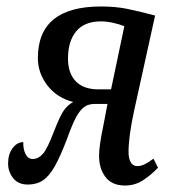

<svg xmlns="http://www.w3.org/2000/svg" viewBox="-20 -563 525 593"><path d="M286 -82Q286 -113 299 -174L312 -242H273Q253 -242 240 -232.5Q227 -223 215 -201Q203 -179 187 -134Q166 -79 149 -49Q132 -19 112.5 -6Q93 7 66 7Q36 7 20.5 -13Q5 -33 5 -58Q5 -87 19 -105.5Q33 -124 52 -124Q51 -104 58.5 -88Q66 -72 81 -72Q99 -72 113 -88.5Q127 -105 147 -158Q165 -204 176.5 -221Q188 -238 206 -248Q156 -261 126.5 -299Q97 -337 97 -384Q97 -543 292 -543Q336 -543 371 -536Q406 -529 459 -515L394 -220Q377 -141 377 -94Q377 -73 384 -61.5Q391 -50 404 -50Q415 -50 426.5 -55.5Q438 -61 454 -73L468 -45Q445 -21 420.5 -5.5Q396 10 366 10Q326 10 306 -16Q286 -42 286 -82ZM323 -287 364 -482Q350 -488 329.5 -492.5Q309 -497 292 -497Q241 -497 215.5 -466.5Q190 -436 190 -382Q190 -337 214 -312Q238 -287 284 -287Z"/></svg>

Font: Noto Serif Cond
Style: Italic
Weight: 400
Width: 3
Italic angle: -12°
Designer: Monotype Design Team
Foundry: Monotype Imaging Inc.
Version: Version 1.001